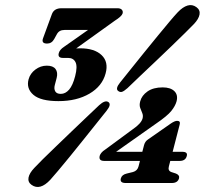

<svg xmlns="http://www.w3.org/2000/svg" viewBox="-20 -733 828 769"><path d="M557 -152Q561 -167 573.5 -175L664.5 -238.5Q680 -249 689.5 -249Q704 -249 699.5 -233.5L671.5 -125H710Q733 -125 728 -108Q723 -88.5 699.5 -88.5H662L656.5 -67Q651.5 -49.5 666 -44L684.5 -38Q700.5 -31.5 697 -18.5Q691.5 0 668 0H483.5Q459 0 464 -18.5Q468 -33.5 488 -38L512.5 -44Q530.5 -49 535 -67L540.5 -88.5H397.5Q374 -88.5 379.5 -109.5Q381 -114.5 386.2 -121.2Q391.5 -128 403.5 -135.5L510 -214Q545.5 -238 551 -258.5Q554 -270 549.8 -280Q545.5 -290 541.5 -301Q537.5 -312 541.5 -327Q547.5 -350.5 570.8 -366.8Q594 -383 631.5 -383Q663 -383 678.5 -367.8Q694 -352.5 687 -326.5Q682 -308.5 666 -288.5Q650 -268.5 604.5 -237.5L445 -125H550ZM490.5 -380Q477.5 -368.5 469.5 -365.5Q461.5 -362.5 453.5 -368.5Q441 -377.5 460.5 -402Q478.5 -424.5 503.8 -456Q529 -487.5 557 -522.2Q585 -557 611.8 -589.5Q638.5 -622 659.5 -647Q680.5 -672 692 -684Q712 -705 731 -710.8Q750 -716.5 766.5 -704.5Q782.5 -693 779.2 -675Q776 -657 756.5 -636.5Q745.5 -625 722 -601.8Q698.5 -578.5 667.8 -549Q637 -519.5 604.2 -488.2Q571.5 -457 541.5 -428.8Q511.5 -400.5 490.5 -380ZM377 -311.5Q401 -333.5 414.5 -324Q427 -314.5 407 -289.5Q390 -268 365.2 -237.2Q340.5 -206.5 313.2 -172.2Q286 -138 259.8 -106Q233.5 -74 212.8 -49.2Q192 -24.5 181.5 -13Q140 31.5 106.5 7.5Q91 -3.5 94.2 -21.5Q97.5 -39.5 117.5 -60.5Q128 -72 151.2 -95Q174.5 -118 204.8 -147Q235 -176 267 -206.8Q299 -237.5 328 -265Q357 -292.5 377 -311.5ZM403 -439Q389.5 -388 338.5 -358Q287.5 -328 214 -328Q143 -328 113.8 -353.2Q84.5 -378.5 94.5 -415.5Q101 -439 121.8 -454.5Q142.5 -470 167.5 -470Q192.5 -470 202.5 -456.5Q212.5 -443 207 -421L199.5 -392.5Q195.5 -377.5 201.2 -367.2Q207 -357 223.5 -357Q242 -357 256.8 -374Q271.5 -391 281 -428Q291 -466.5 282.5 -483.8Q274 -501 253 -501H232.5Q210 -501 215.5 -520.5Q219 -534 236.5 -545.5L332.5 -613H238Q216.5 -613 207.5 -595.5L197 -576.5Q187 -558.5 168.5 -558.5Q144.5 -558.5 152.5 -580L187.5 -675.5Q196 -700 226.5 -700H450.5Q462.5 -700 468 -694Q473.5 -688 471 -679Q467.5 -667.5 439 -649.5L285 -539Q292.5 -539.5 301 -539.5Q358.5 -539.5 387 -512.2Q415.5 -485 403 -439Z"/></svg>

Font: Fraunces 72pt S050
Style: Bold Italic
Weight: 700
Italic angle: -16°
Version: Version 1.000; ttfautohint (v1.8.3)